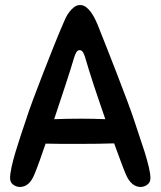

<svg xmlns="http://www.w3.org/2000/svg" viewBox="-20 -742 637 762"><path d="M479 -51Q469 -75 457.5 -106.5Q446 -138 433 -173Q403 -172 370 -171.5Q337 -171 303 -171Q260 -171 225 -171Q190 -171 161 -172Q149 -137 138 -106Q127 -75 117 -51Q97 0 59 0Q45 0 32.5 -9Q20 -18 20 -35Q20 -52 26 -79.5Q32 -107 41.5 -138.5Q51 -170 62 -203.5Q73 -237 83 -266Q93 -298 111.5 -347.5Q130 -397 151 -451Q172 -505 193 -557.5Q214 -610 231 -649Q235 -659 241 -671.5Q247 -684 255.5 -695Q264 -706 274.5 -714Q285 -722 298 -722Q311 -722 322 -713.5Q333 -705 341.5 -693Q350 -681 356.5 -668Q363 -655 367 -645Q383 -605 403.5 -553Q424 -501 444.5 -448Q465 -395 483 -347Q501 -299 512 -266Q521 -237 532.5 -204Q544 -171 554 -139Q564 -107 570.5 -79.5Q577 -52 577 -35Q577 -18 564.5 -9Q552 0 538 0Q520 0 505 -12.5Q490 -25 479 -51ZM302 -271Q326 -271 350 -270.5Q374 -270 398 -269Q386 -304 374 -339Q362 -374 351.5 -406Q341 -438 332.5 -465.5Q324 -493 318 -514Q314 -527 309 -535Q304 -543 296 -543Q288 -543 283 -534.5Q278 -526 274 -513Q262 -472 240.5 -406.5Q219 -341 195 -269Q222 -270 249 -270.5Q276 -271 302 -271Z"/></svg>

Font: Sniglet
Style: Regular
Weight: 400
Designer: Haley Fiege
Foundry: Haley Fiege, Pablo Impallari, Brenda Gallo
Version: Version 2.000; ttfautohint (v0.95) -l 8 -r 50 -G 200 -x 14 -